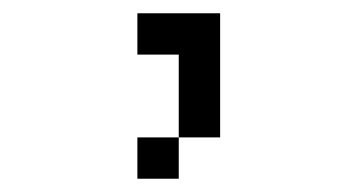

<svg xmlns="http://www.w3.org/2000/svg" viewBox="-20 -145 540 290"><path d="M250 62.5H187.5V125H250ZM250 62.5H312.5V-125H187.5V-62.5H250Q250 -62.5 250 62.5Z"/></svg>

Font: UnifontExMono
Style: Regular
Weight: 500
Version: Version 15.0.06